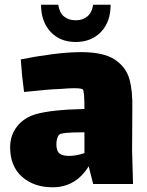

<svg xmlns="http://www.w3.org/2000/svg" viewBox="-20 -745 624 814"><path d="M375 35 356 -40Q301 49 203 49Q124 49 73.5 4.5Q23 -40 23 -121Q23 -171 52 -208.5Q81 -246 132 -261Q199 -280 338 -283Q338 -361 331 -366Q325 -371 293 -371Q273 -371 237 -368Q180 -366 82 -355Q73 -420 68 -493Q131 -506 200 -515Q269 -524 324 -524Q419 -524 466.5 -492.5Q514 -461 528.5 -410Q543 -359 541 -280L540 -105L544 35ZM338 -96V-184H328Q240 -184 231 -174Q225 -168 222 -156.5Q219 -145 219 -134Q219 -105 232 -94.5Q245 -84 273 -84Q303 -84 338 -96ZM154 -725H227Q232 -691 251.5 -675Q271 -659 301 -659Q331 -659 350.5 -675.5Q370 -692 375 -725H449Q449 -652 408 -609.5Q367 -567 301 -567Q234 -567 194 -610.5Q154 -654 154 -725Z"/></svg>

Font: Lalezar
Style: Bold
Weight: 700
Designer: Borna Izadpanah
Foundry: Borna Izadpanah
Version: Version 1.003;January 24, 2021;FontCreator 13.0.0.2683 64-bi